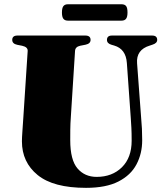

<svg xmlns="http://www.w3.org/2000/svg" viewBox="-20 -867 766 902"><path d="M594.5 -311 576 -571Q571.5 -637 516.5 -653L504.5 -656.5Q482.5 -662.5 482.5 -679.5Q482.5 -700 506 -700H694.5Q718.5 -700 718.5 -679.5Q718.5 -664 696 -657L684 -653Q619 -633.5 624 -569.5L643 -314.5Q645.5 -288 646.8 -262Q648 -236 648 -208Q648 -145.5 621.2 -94.8Q594.5 -44 536.2 -14.2Q478 15.5 384 15.5Q230.5 15.5 156.8 -44.8Q83 -105 83 -203Q83 -219.5 85.2 -249.8Q87.5 -280 90 -320.5L110 -627Q111.5 -646 84 -652L61 -656.5Q37.5 -661.5 37.5 -679.5Q37.5 -700 62 -700H381Q405.5 -700 405.5 -679.5Q405.5 -662 382 -657L356.5 -652Q333.5 -647 332.5 -627.5L313 -320.5Q310.5 -286 310.2 -257Q310 -228 310 -208.5Q310 -115.5 344 -75.8Q378 -36 434 -36Q507 -36 552.8 -81.2Q598.5 -126.5 598.5 -206Q598.5 -243 597.2 -266.5Q596 -290 594.5 -311ZM271 -808Q271 -829.5 277.8 -838.2Q284.5 -847 299.5 -847H550.5Q565.5 -847 572.2 -838.8Q579 -830.5 579 -808.5Q579 -787.5 572.2 -778.8Q565.5 -770 550.5 -770H299.5Q284.5 -770 277.8 -778.8Q271 -787.5 271 -808Z"/></svg>

Font: Fraunces 72pt S000 Black
Style: Regular
Weight: 900
Version: Version 1.000; ttfautohint (v1.8.3)